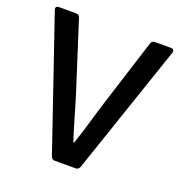

<svg xmlns="http://www.w3.org/2000/svg" viewBox="-116 -724 772 823"><g transform="rotate(20 270.0 -312.5)"><path d="M2 -607.4 205.1 -12.7C208 -4.9 213.9 0 222.7 0H318.4C327.1 0 333 -4.9 335.9 -12.7L538.1 -607.4C542 -619.1 536.1 -625 525.4 -625H452.1C443.4 -625 437.5 -621.1 434.6 -612.3L336.9 -304.7C314.5 -233.4 298.8 -172.9 274.4 -101.6H270.5C247.1 -172.9 231.4 -233.4 209 -304.7L110.4 -612.3C107.4 -621.1 101.6 -625 92.8 -625H14.6C3.9 -625 -2 -619.1 2 -607.4Z"/></g></svg>

Font: Ed Sans Neue Medium
Style: Regular
Weight: 500
Designer: Stephen Hutchings
Version: Version 1.004;PS 001.004;hotconv 1.0.88;makeotf.lib2.5.64775